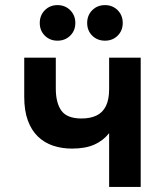

<svg xmlns="http://www.w3.org/2000/svg" viewBox="-20 -739 654 759"><path d="M411.4 0V-212.6Q388 -182.9 352.6 -167.2Q317.2 -151.6 264.6 -151.6Q224.3 -151.6 189.9 -163.1Q155.4 -174.7 129.9 -199.2Q104.4 -223.7 90.1 -262.6Q75.8 -301.5 75.8 -356V-511H200.6V-389Q200.6 -332.1 222.8 -301.4Q245.1 -270.6 302 -270.6Q336.9 -270.6 361.3 -282.2Q385.7 -293.8 398.5 -319.4Q411.4 -345 411.4 -387V-511H536.2V0ZM395.2 -578.2Q364.6 -578.2 344.6 -598.1Q324.6 -618 324.6 -648.2Q324.6 -678.4 344.6 -698.6Q364.6 -718.8 395.2 -718.8Q425.1 -718.8 445.2 -698.6Q465.2 -678.4 465.2 -648.2Q465.2 -618 445.2 -598.1Q425.1 -578.2 395.2 -578.2ZM207.2 -578.2Q177.2 -578.2 157.2 -598.1Q137.2 -618 137.2 -648.2Q137.2 -678.4 157.2 -698.6Q177.2 -718.8 207.2 -718.8Q237.4 -718.8 257.6 -698.6Q277.8 -678.4 277.8 -648.2Q277.8 -618 257.6 -598.1Q237.4 -578.2 207.2 -578.2Z"/></svg>

Font: Overpass
Style: Regular
Weight: 400
Designer: Delve Withrington, Dave Bailey, Thomas Jockin
Foundry: Delve Fonts LLC
Version: Version 4.000